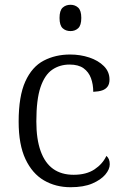

<svg xmlns="http://www.w3.org/2000/svg" viewBox="-20 -773 517 803"><path d="M275 10Q213 10 164 -18.5Q115 -47 86.5 -107.5Q58 -168 58 -264Q58 -371 86 -432.5Q114 -494 163 -519.5Q212 -545 273 -545Q316 -545 353.5 -532.5Q391 -520 414.5 -496.5Q438 -473 438 -440Q438 -422 430 -411Q422 -400 407.5 -395Q393 -390 370 -389Q370 -420 360.5 -446Q351 -472 329.5 -487.5Q308 -503 271 -503Q230 -503 198.5 -481.5Q167 -460 149.5 -408.5Q132 -357 132 -265Q132 -191 150 -141Q168 -91 202.5 -66.5Q237 -42 288 -42Q341 -42 375 -64.5Q409 -87 425 -121Q432 -115 435.5 -106.5Q439 -98 439 -86Q439 -65 420.5 -43Q402 -21 366 -5.5Q330 10 275 10ZM275 -643Q255 -643 242 -655Q229 -667 229 -698Q229 -729 242 -741Q255 -753 275 -753Q294 -753 307 -741Q320 -729 320 -698Q320 -667 307 -655Q294 -643 275 -643Z"/></svg>

Font: Noto Serif Tibetan Light
Style: Regular
Weight: 300
Version: Version 2.103